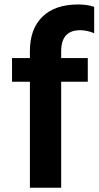

<svg xmlns="http://www.w3.org/2000/svg" viewBox="-20 -831 452 881"><path d="M35.2 -456.1V-564.5H117.2V-596.7Q117.2 -698.2 174.8 -754.4Q232.4 -810.5 338.9 -810.5Q379.9 -810.5 412.1 -799.8V-678.7Q378.9 -692.4 347.7 -692.4Q260.7 -692.4 260.7 -595.7V-564.5H382.8V-456.1H260.7V30.3H117.2V-456.1Z"/></svg>

Font: GenEi M Gothic v2 Bold
Style: Regular
Weight: 700
Version: Version 2.0